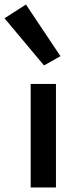

<svg xmlns="http://www.w3.org/2000/svg" viewBox="-57 -831 347 851"><path d="M79 0V-459H191V0ZM138 -541 -37 -750 58 -811 211 -582Z"/></svg>

Font: Alata
Style: Regular
Weight: 400
Designer: Spyros Zevelakis, Eben Sorkin
Foundry: Spyros Zevelakis
Version: Version 1.005; ttfautohint (v1.8.4.7-5d5b)